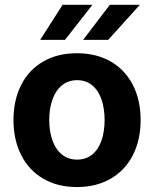

<svg xmlns="http://www.w3.org/2000/svg" viewBox="-20 -755 630 786"><path d="M35.2 -263.7Q35.2 -345.2 66.7 -407.2Q98.1 -469.2 157 -503.2Q215.8 -537.1 294.9 -537.1Q374 -537.1 433.1 -503.2Q492.2 -469.2 523.9 -407.2Q555.7 -345.2 555.7 -263.7Q555.7 -182.1 523.9 -119.9Q492.2 -57.6 433.1 -23.4Q374 10.7 294.9 10.7Q215.8 10.7 157.2 -23.4Q98.6 -57.6 66.9 -119.9Q35.2 -182.1 35.2 -263.7ZM408.2 -263.7Q408.2 -311 395.5 -347.9Q382.8 -384.8 357.4 -405.8Q332 -426.8 295.9 -426.8Q259.3 -426.8 233.6 -405.8Q208 -384.8 194.8 -347.9Q181.6 -311 181.6 -263.7Q181.6 -216.8 194.8 -179.9Q208 -143.1 233.6 -122.3Q259.3 -101.6 295.9 -101.6Q332 -101.6 357.4 -122.3Q382.8 -143.1 395.5 -179.7Q408.2 -216.3 408.2 -263.7ZM429.7 -735.4H552.7L422.9 -591.8H320.3ZM236.3 -735.4H358.4L246.1 -591.8H144.5Z"/></svg>

Font: WEMIX Pretendard
Style: Bold
Weight: 700
Designer: Base glyphs from Inter by Rasmus Andersson; Hangeul glyphs from Noto Sans CJK(Source Han Sans) by Jang Soo-young and Kan
Foundry: Kil Hyung-jin
Version: Version 1.000